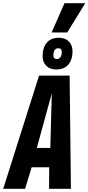

<svg xmlns="http://www.w3.org/2000/svg" viewBox="-57 -1174 550 1194"><path d="M-37 0 186 -704H376L384 0H248L249 -134H140L99 0ZM172 -254H256L265 -593ZM294 -742Q253 -742 230.5 -765Q208 -788 208 -826Q208 -877 233.5 -908Q259 -939 308 -939Q349 -939 371.5 -916Q394 -893 394 -854Q394 -803 368 -772.5Q342 -742 294 -742ZM297 -807Q311 -807 319 -818.5Q327 -830 327 -850Q327 -874 305 -874Q291 -874 283 -862.5Q275 -851 275 -830Q275 -807 297 -807ZM264 -972 344 -1154H473L361 -972Z"/></svg>

Font: Georama Condensed
Style: Bold Italic
Weight: 700
Width: 3
Italic angle: -9°
Designer: Jean-Baptiste Levee
Foundry: Production Type
Version: Version 1.000